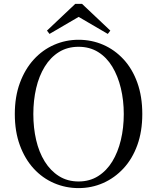

<svg xmlns="http://www.w3.org/2000/svg" viewBox="-20 -949 807 985"><path d="M401 -929 546 -792 533 -775 355 -879H412L234 -775L221 -792L366 -929ZM383 16Q317 16 257.5 -9.5Q198 -35 153 -84Q108 -133 82 -203.5Q56 -274 56 -364Q56 -453 82 -523.5Q108 -594 153 -643.5Q198 -693 257.5 -719Q317 -745 383 -745Q450 -745 509 -719.5Q568 -694 613.5 -645Q659 -596 684.5 -525Q710 -454 710 -364Q710 -275 684.5 -204.5Q659 -134 613.5 -85Q568 -36 509 -10Q450 16 383 16ZM383 -18Q440 -18 483.5 -45.5Q527 -73 556 -120.5Q585 -168 600 -230.5Q615 -293 615 -364Q615 -434 600 -496.5Q585 -559 556 -607Q527 -655 483.5 -682Q440 -709 383 -709Q326 -709 282.5 -682Q239 -655 209.5 -607Q180 -559 165.5 -496.5Q151 -434 151 -364Q151 -293 165.5 -230.5Q180 -168 209.5 -120.5Q239 -73 282.5 -45.5Q326 -18 383 -18Z"/></svg>

Font: Noto Serif JP
Style: Regular
Weight: 400
Designer: Ryoko NISHIZUKA  (kana & ideographs); Frank Grießhammer (Latin, Greek & Cyrillic); Wenlong ZHANG  (bopomofo); Sandoll Co
Foundry: Adobe
Version: Version 2.003-H1;hotconv 1.1.1;makeotfexe 2.6.0